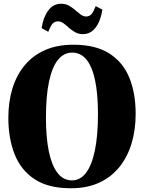

<svg xmlns="http://www.w3.org/2000/svg" viewBox="-20 -992 768 1024"><path d="M359 12Q240 12.5 166.2 -35.2Q92.5 -83 58.5 -168Q24.5 -253 24.5 -363.5Q24.5 -448.5 46.2 -519.8Q68 -591 111.5 -643.5Q155 -696 220 -724.8Q285 -753.5 371.5 -753.5Q489.5 -753.5 562.8 -707Q636 -660.5 669.8 -577.5Q703.5 -494.5 703.5 -384.5Q703.5 -299.5 681.8 -227.2Q660 -155 616.8 -101.2Q573.5 -47.5 509 -17.8Q444.5 12 359 12ZM364 -30Q408 -30 438.8 -70.2Q469.5 -110.5 486 -189.5Q502.5 -268.5 502.5 -384Q502.5 -490 487.2 -563Q472 -636 441.5 -673.8Q411 -711.5 365 -711.5Q320.5 -711.5 289.2 -673Q258 -634.5 241.5 -557.2Q225 -480 225 -364Q225 -259 240.5 -184.2Q256 -109.5 286.8 -69.8Q317.5 -30 364 -30ZM422.5 -810Q398.5 -810 380.2 -820.5Q362 -831 347.2 -844.2Q332.5 -857.5 318.8 -867.8Q305 -878 289.5 -878Q270.5 -878 259.5 -864.8Q248.5 -851.5 237.5 -822.5L202 -842Q210.5 -899.5 237.2 -935.8Q264 -972 305.5 -972Q329.5 -972 347.8 -961.8Q366 -951.5 381 -938.2Q396 -925 409.8 -914.8Q423.5 -904.5 438.5 -904Q457.5 -904 468.5 -917.5Q479.5 -931 490.5 -959.5L526 -940.5Q517.5 -882.5 490.8 -846.2Q464 -810 422.5 -810Z"/></svg>

Font: Merriweather 96pt Black
Style: Regular
Weight: 900
Version: Version 2.100